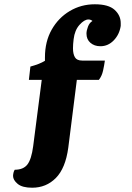

<svg xmlns="http://www.w3.org/2000/svg" viewBox="-20 -777 619 897"><path d="M130 100Q84 100 62.5 82Q41 64 41 45Q41 39 43 30Q45 21 49 16Q89 16 108 -8.5Q127 -33 135 -94L175 -404H115L122 -466Q144 -472 160.5 -478.5Q177 -485 190 -493Q190 -501 190 -509Q190 -583 221.5 -638.5Q253 -694 306 -725.5Q359 -757 423 -757Q487 -757 515.5 -731Q544 -705 544 -669V-656Q538 -616 511.5 -588.5Q485 -561 449 -561Q421 -561 402.5 -577Q384 -593 384 -620Q384 -634 391 -652.5Q398 -671 412 -679Q404 -686 393 -686Q374 -686 351.5 -661Q329 -636 324 -594Q321 -570 321 -551Q321 -525 330 -509.5Q339 -494 364 -494H470Q467 -472 461.5 -447Q456 -422 442 -404H339L299 -87Q286 9 241 54.5Q196 100 130 100Z"/></svg>

Font: Calistoga
Style: Regular
Weight: 400
Designer: Yvonne Schuttler, Eben Sorkin
Foundry: www.sorkintype.com
Version: Version 1.010; ttfautohint (v1.8.4.7-5d5b)